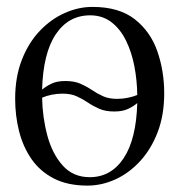

<svg xmlns="http://www.w3.org/2000/svg" viewBox="-20 -540 532 570"><path d="M239.5 11Q180.5 11 139.2 -10.5Q98 -32 73 -68.5Q48 -105 36.5 -151Q25 -197 25 -246.5Q25 -311.5 44.8 -362.2Q64.5 -413 97.8 -448Q131 -483 171.8 -501.2Q212.5 -519.5 254.5 -519.5Q333.5 -519.5 380.2 -482.8Q427 -446 447.2 -387.5Q467.5 -329 467.5 -263Q467.5 -198 447.8 -147Q428 -96 395.2 -60.8Q362.5 -25.5 322 -7.2Q281.5 11 239.5 11ZM246.5 -14Q309.5 -14 347 -70.2Q384.5 -126.5 387.5 -234Q376 -224 359.8 -216.5Q343.5 -209 319.5 -209Q293 -209 274.8 -217Q256.5 -225 241 -235.5Q225.5 -246 208 -254Q190.5 -262 165.5 -262Q149.5 -262 133.5 -258.8Q117.5 -255.5 105 -250Q106 -192 120.5 -137.8Q135 -83.5 166 -48.8Q197 -14 246.5 -14ZM328 -246.5Q344 -246.5 359.8 -249.8Q375.5 -253 387.5 -258Q387 -301 379 -343Q371 -385 354.2 -419.2Q337.5 -453.5 311 -474Q284.5 -494.5 247.5 -494.5Q183.5 -494.5 145.8 -438.5Q108 -382.5 105 -274Q117 -284 133.2 -291.8Q149.5 -299.5 174 -299.5Q200.5 -299.5 218.8 -291.5Q237 -283.5 252.5 -273Q268 -262.5 285.5 -254.5Q303 -246.5 328 -246.5Z"/></svg>

Font: Merriweather 144pt Light
Style: Regular
Weight: 300
Version: Version 2.100